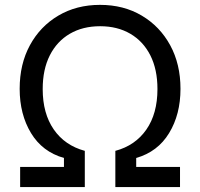

<svg xmlns="http://www.w3.org/2000/svg" viewBox="-20 -757 810 777"><path d="M61.5 0V-81.5H238.8V-117.7Q151.4 -142.6 105.5 -218.5Q59.6 -294.4 59.6 -397.5Q59.6 -497.6 101.1 -574Q142.6 -650.4 216.1 -693.8Q289.6 -737.3 384.8 -737.3Q480.5 -737.3 553.7 -693.8Q627 -650.4 668.7 -574Q710.4 -497.6 710.4 -397.5Q710.4 -293.9 664.3 -218.3Q618.2 -142.6 531.2 -117.7V-81.5H708.5V0H446.8V-146.5Q527.3 -168 572.3 -232.7Q617.2 -297.4 617.2 -396.5Q617.2 -476.1 588.4 -533Q559.6 -589.8 507.3 -620.4Q455.1 -650.9 385.3 -650.9Q314.9 -650.9 262.7 -620.4Q210.4 -589.8 181.6 -533Q152.8 -476.1 152.8 -396.5Q152.8 -297.9 197.5 -233.2Q242.2 -168.5 323.2 -146.5V0Z"/></svg>

Font: Inter-Regular
Style: Regular
Weight: 400
Designer: Rasmus Andersson
Foundry: rsms
Version: Version 4.000;git-a52131595